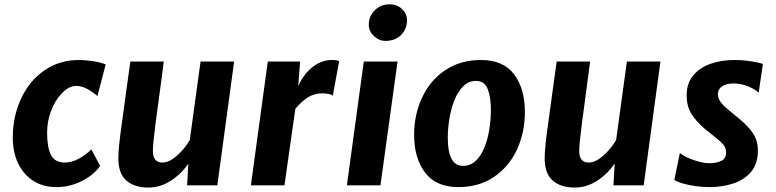

<svg xmlns="http://www.w3.org/2000/svg" viewBox="-20 -834 3491 864"><path d="M234.5 8Q173.5 8 129.5 -20.5Q85.5 -49 61.5 -99.2Q37.5 -149.5 37.5 -215Q37.5 -310 75 -390.5Q112 -470.5 179.8 -517.2Q247.5 -564 335 -564Q364.5 -564 400 -558.5Q435.5 -553 455.5 -544L418.5 -401.5Q403 -416.5 375.8 -432Q348.5 -447.5 323 -447.5Q288 -447.5 255.5 -411Q227.5 -381.5 209.8 -335Q192 -288.5 192 -237Q192 -170 209.5 -136.2Q227 -102.5 272 -102.5Q302 -102.5 334.8 -120Q367.5 -137.5 391 -162L430.5 -87.5Q415 -64 385.5 -42Q356 -20 317 -6Q278 8 234.5 8Z M647 10Q585 10 548.8 -21.5Q512.5 -53 512.5 -122.5Q512.5 -168 528 -276.5Q537 -342.5 547 -415.8Q557 -489 566.5 -557H717Q712.5 -522 705.8 -471.2Q699 -420.5 692 -367.8Q685 -315 679.5 -275Q668 -185.5 668 -155Q668 -102.5 711 -102.5Q740 -102.5 774 -131.5Q808 -160.5 834 -203.5L882.5 -557H1033.5L958 0H822L827.5 -98Q796 -51.5 748.8 -20.8Q701.5 10 647 10Z M1109 0 1185 -557H1330.5L1322 -446Q1334 -475.5 1356 -502.5Q1378 -529.5 1408 -546.8Q1438 -564 1473 -564Q1499 -564 1506 -558L1477.5 -403Q1473 -408.5 1459 -411.2Q1445 -414 1430 -414Q1393 -414 1363.5 -394.5Q1334 -375 1309 -344L1260 0Z M1541 0 1617 -557H1769L1692 0ZM1714.5 -650Q1685.5 -650 1662.5 -671.8Q1639.5 -693.5 1639.5 -723Q1639.5 -760.5 1666.2 -787.5Q1693 -814.5 1733 -814.5Q1766.5 -814.5 1789 -793.5Q1811.5 -772.5 1811.5 -743Q1811.5 -703 1784.8 -676.5Q1758 -650 1714.5 -650Z M2042.5 8Q1942 8 1892.8 -57.5Q1843.5 -123 1843.5 -227.5Q1843.5 -317.5 1879.5 -395Q1915 -472 1983.2 -518Q2051.5 -564 2144.5 -564Q2245 -564 2293.5 -499.5Q2342 -435 2342 -329.5Q2342 -240 2307 -162Q2271.5 -85 2203.8 -38.5Q2136 8 2042.5 8ZM2063.5 -87.5Q2097.5 -87.5 2121.5 -110.8Q2145.5 -134 2160.5 -171.8Q2175.5 -209.5 2182.2 -253.8Q2189 -298 2189 -340Q2189 -396 2174.8 -433Q2160.5 -470 2121.5 -470Q2088 -470 2063.8 -445.2Q2039.5 -420.5 2024.2 -381.5Q2009 -342.5 2002 -298Q1995 -253.5 1995 -214Q1995 -87.5 2063.5 -87.5Z M2565.5 10Q2503.5 10 2467.2 -21.5Q2431 -53 2431 -122.5Q2431 -168 2446.5 -276.5Q2455.5 -342.5 2465.5 -415.8Q2475.5 -489 2485 -557H2635.5Q2631 -522 2624.2 -471.2Q2617.5 -420.5 2610.5 -367.8Q2603.5 -315 2598 -275Q2586.5 -185.5 2586.5 -155Q2586.5 -102.5 2629.5 -102.5Q2658.5 -102.5 2692.5 -131.5Q2726.5 -160.5 2752.5 -203.5L2801 -557H2952L2876.5 0H2740.5L2746 -98Q2714.5 -51.5 2667.2 -20.8Q2620 10 2565.5 10Z M3171 8Q3142 8 3110 3.5Q3078 -1 3052 -8.5Q3026 -16 3014.5 -24.5L3039.5 -146Q3052 -134.5 3075.5 -124Q3099 -113.5 3124.8 -106.5Q3150.5 -99.5 3169.5 -99.5Q3205 -99.5 3226.2 -110.2Q3247.5 -121 3247.5 -148Q3247.5 -174 3224.5 -194.5Q3201.5 -215 3153 -253Q3115 -285 3092.5 -319.8Q3070 -354.5 3070 -405Q3070 -459 3099.2 -494.2Q3128.5 -529.5 3177.2 -546.8Q3226 -564 3284 -564Q3322 -564 3360.5 -558Q3399 -552 3413 -546L3394 -416.5Q3380 -431.5 3347.2 -445Q3314.5 -458.5 3281.5 -458.5Q3248 -458.5 3229.2 -445.5Q3210.5 -432.5 3210.5 -410.5Q3210.5 -391 3223.2 -374.2Q3236 -357.5 3254.5 -342.8Q3273 -328 3290 -313Q3335.5 -278.5 3363 -242Q3390.5 -205.5 3390.5 -157Q3390.5 -98 3360.8 -61.8Q3331 -25.5 3281 -8.8Q3231 8 3171 8Z"/></svg>

Font: Merriweather Sans Italic
Style: Bold
Weight: 700
Italic angle: -7.5°
Designer: Eben Sorkin
Foundry: Eben Sorkin
Version: Version 1.008; ttfautohint (v1.7.19-72a1) -l 8 -r 50 -G 200 